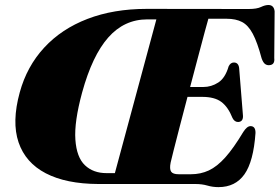

<svg xmlns="http://www.w3.org/2000/svg" viewBox="-20 -736 1118 768"><path d="M761 0H373Q244.5 -0.5 163.2 -42.8Q82 -85 54.2 -166.8Q26.5 -248.5 59 -366.5Q87.5 -470.5 156.8 -545.5Q226 -620.5 330.2 -660.5Q434.5 -700.5 567 -700.5L975 -700Q1007 -700 1023.8 -708Q1040.5 -716 1053.5 -716Q1075.5 -716 1078.5 -691L1077 -504Q1080 -478 1059.5 -475.5Q1048.5 -474 1040.5 -479.8Q1032.5 -485.5 1026.5 -502.5Q1009.5 -566.5 991.2 -600.8Q973 -635 948.2 -648Q923.5 -661 886.5 -661H813.5Q810.5 -651 799.5 -610.5Q788.5 -570 773 -511Q757.5 -452 740.5 -388H793Q825.5 -388 853.2 -406Q881 -424 894.5 -470.5Q902 -486 915.5 -486Q933.5 -486 936.5 -464.5L951.5 -278Q955 -249 932.5 -248Q918 -248 910 -264Q892.5 -308 865.5 -328.2Q838.5 -348.5 789 -348.5H730Q713.5 -286.5 699 -230Q684.5 -173.5 674.5 -134.5Q664.5 -95.5 662.5 -85.5Q657.5 -60 664.5 -49.5Q671.5 -39 695 -39H743.5Q782.5 -39 815.2 -54.2Q848 -69.5 881 -106.2Q914 -143 953 -208Q968 -231.5 982 -231.5Q1002.5 -231.5 1002 -204Q994 -90 957.8 -38.8Q921.5 12.5 854 12.5Q830.5 12.5 809.2 6.2Q788 0 761 0ZM308.5 -366Q276.5 -248.5 281.5 -177.5Q286.5 -106.5 319.8 -75Q353 -43.5 406 -43.5H439.5L605.5 -658.5H569.5Q477 -658.5 413 -586Q349 -513.5 308.5 -366Z"/></svg>

Font: Fraunces 72pt S000 Black
Style: Italic
Weight: 900
Italic angle: -16°
Version: Version 1.000; ttfautohint (v1.8.3)